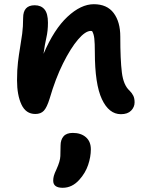

<svg xmlns="http://www.w3.org/2000/svg" viewBox="-20 -533 687 913"><path d="M555 10Q498 10 464.5 -61.5Q431 -133 431 -285Q431 -327 428.5 -349.5Q426 -372 418 -385Q416 -386 412 -386Q386 -386 351 -345Q316 -304 280 -232Q244 -160 216 -64Q203 -22 188.5 -6.5Q174 9 148 9Q103 9 82 -36Q61 -81 61 -151Q61 -201 65.5 -238Q70 -275 75.5 -307Q81 -339 85.5 -372.5Q90 -406 90 -448Q90 -508 145 -508Q175 -508 191.5 -488.5Q208 -469 208 -425Q208 -386 200.5 -354Q193 -322 187 -277Q237 -394 301 -453.5Q365 -513 426 -513Q489 -513 520.5 -471Q552 -429 552 -359Q552 -249 559.5 -188.5Q567 -128 596 -102Q608 -90 614 -77.5Q620 -65 620 -46Q620 -24 603.5 -7Q587 10 555 10ZM278 360Q233 360 233 326Q233 315 236 303.5Q239 292 249 271Q266 234 267 209Q268 184 268 159Q268 132 282 115.5Q296 99 326 99Q365 99 388.5 119.5Q412 140 412 177Q412 213 399 251.5Q386 290 357 322Q323 360 278 360Z"/></svg>

Font: Shantell Sans Normal
Style: Regular
Weight: 600
Designer: Stephen Nixon, Anya Danilova, Shantell Martin
Foundry: Arrow Type
Version: Version 1.009;[a7da0bfa3]